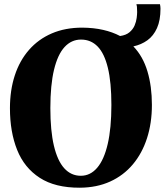

<svg xmlns="http://www.w3.org/2000/svg" viewBox="-20 -885 786 917"><path d="M361.5 11.5Q243.5 12 169.8 -35.8Q96 -83.5 61.8 -169.2Q27.5 -255 27.5 -368Q27.5 -454.5 50.8 -525.2Q74 -596 118.8 -647Q163.5 -698 227.5 -725.5Q291.5 -753 373 -753Q428 -752.5 472.8 -742.2Q517.5 -732 553.5 -713Q582 -717 598.5 -731Q615 -745 622.8 -763.2Q630.5 -781.5 632.8 -799.2Q635 -817 635 -827.5Q635 -845.5 634 -853Q633 -860.5 631.5 -865H744Q745 -860 745.8 -854.5Q746.5 -849 746.5 -843.5Q746.5 -788 729.8 -750.8Q713 -713.5 683.8 -692.5Q654.5 -671.5 617 -663.5Q663 -615.5 684.2 -544.2Q705.5 -473 705.5 -384Q705.5 -297.5 682.2 -225.2Q659 -153 614.5 -100Q570 -47 506.2 -18Q442.5 11 361.5 11.5ZM366 -45.5Q411.5 -45.5 444.2 -83.8Q477 -122 494.5 -197.5Q512 -273 512 -383.5Q512 -492 495.2 -561Q478.5 -630 446.2 -663Q414 -696 367 -696Q321 -696 288.2 -660.2Q255.5 -624.5 238 -551.8Q220.5 -479 220.5 -368.5Q220.5 -260.5 237.5 -188.8Q254.5 -117 287 -81.2Q319.5 -45.5 366 -45.5Z"/></svg>

Font: Merriweather 48pt Black
Style: Regular
Weight: 900
Version: Version 2.100